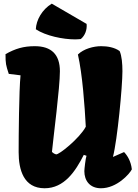

<svg xmlns="http://www.w3.org/2000/svg" viewBox="-20 -1006 744 1036"><path d="M80.6 -184.6C80.6 -91.3 106.9 9.8 220.7 9.8C326.7 9.8 387.2 -81.5 432.1 -170.4L446.8 -165.5C441.9 -153.8 435.1 -92.8 435.1 -82.5C435.1 -31.2 464.8 9.8 524.9 9.8C610.4 9.8 679.2 -67.4 691.4 -92.3C686.5 -136.7 666.5 -168 649.4 -185.5L589.4 -159.2C613.3 -250 640.6 -538.6 640.6 -621.6C640.6 -661.6 637.2 -704.6 625.5 -730.5C598.1 -750.5 559.6 -756.8 525.9 -756.8C484.9 -756.8 431.6 -742.7 400.4 -711.9C424.8 -605 437 -434.6 442.9 -322.3C410.2 -260.3 295.9 -168 282.2 -173.3C274.4 -175.3 266.6 -179.7 260.3 -186.5C268.6 -271.5 303.2 -532.2 303.2 -621.6C303.2 -711.9 257.3 -756.8 168 -756.8C106.4 -756.8 63 -743.7 9.8 -713.9C9.8 -661.6 11.7 -655.8 27.3 -607.4L90.8 -599.6C82.5 -516.6 80.6 -272.9 80.6 -184.6ZM384.8 -793.5C396 -793.5 406.7 -794.4 416 -795.4C439 -814 450.7 -846.2 447.3 -877L259.3 -986.3C207 -954.6 175.3 -897.9 173.3 -848.1C227.1 -812.5 319.8 -793.5 384.8 -793.5Z"/></svg>

Font: Kavoon
Style: Regular
Weight: 400
Designer: Viktoriya Grabowska
Foundry: Viktoriya Grabowska
Version: Version 1.002